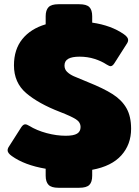

<svg xmlns="http://www.w3.org/2000/svg" viewBox="-20 -795 655 908"><path d="M196 36V3Q96 -14 36 -57Q16 -71 16 -84Q16 -93 23 -103L81 -194Q90 -207 99 -207Q107 -207 118 -200Q154 -178 200.5 -165.5Q247 -153 291 -153Q328 -153 344.5 -163Q361 -173 361 -194Q361 -217 339 -231Q317 -245 263 -266Q162 -305 104 -354.5Q46 -404 46 -486Q46 -561 85.5 -610Q125 -659 196 -680V-718Q196 -747 209.5 -761Q223 -775 256 -775H355Q389 -775 402.5 -761.5Q416 -748 416 -718V-688Q506 -675 566 -633Q586 -619 586 -606Q586 -597 579 -587L521 -496Q512 -482 503 -482Q497 -482 484 -490Q460 -506 427 -516.5Q394 -527 356 -527Q321 -527 303 -517Q285 -507 285 -485Q285 -467 297.5 -455Q310 -443 329 -434.5Q348 -426 395 -407Q470 -377 513 -349.5Q556 -322 578 -283.5Q600 -245 600 -186Q600 -112 554 -60.5Q508 -9 416 8V36Q416 66 402.5 79.5Q389 93 355 93H256Q223 93 209.5 79Q196 65 196 36Z"/></svg>

Font: Mitr
Style: Bold
Weight: 700
Designer: Thanarat Vachiruckul
Foundry: Cadson Demak
Version: Version 1.002